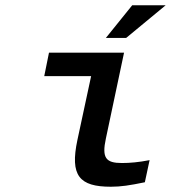

<svg xmlns="http://www.w3.org/2000/svg" viewBox="-20 -700 649 729"><path d="M443 -81C382 -81 366 -100 382 -174L451 -500H166L148 -411H326L274 -169C245 -33 281 9 401 9C439 9 472 4 530 -8L548 -92C507 -84 473 -81 443 -81ZM382 -556H459L609 -680H482Z"/></svg>

Font: LT Wave Mono Medium
Style: Italic
Weight: 500
Designer: Daniel Lyons
Version: Version 2.5 (Glyphs App)